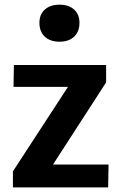

<svg xmlns="http://www.w3.org/2000/svg" viewBox="-20 -809 513 829"><path d="M35.8 0V-69.2L273.4 -433.8H38.4L40 -528.3H438.2V-453.3L208.9 -98.6H448.7L446.9 0ZM236.8 -628.9Q196.8 -628.9 173.5 -650.7Q150.2 -672.5 150.2 -710.4Q150.2 -746.6 173.5 -767.7Q196.8 -788.8 236.8 -788.8Q277.1 -788.8 300.1 -767.7Q323.1 -746.6 323.1 -710.4Q323.1 -672.5 300.1 -650.7Q277.1 -628.9 236.8 -628.9Z"/></svg>

Font: Comme
Style: Regular
Weight: 400
Designer: Vernon Adams
Foundry: Vernon Adams
Version: Version 1.000;gftools[0.9.27]